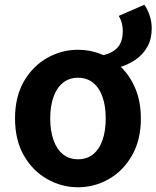

<svg xmlns="http://www.w3.org/2000/svg" viewBox="-20 -786 668 820"><path d="M492.4 -499.6 420 -550.1Q458.7 -558.3 481.6 -582.6Q504.4 -606.9 504.4 -654.1Q504.4 -672.3 499.8 -689Q495.1 -705.7 487.1 -718.1L596.3 -765.7Q609.4 -748.3 618.7 -720.9Q628 -693.6 628 -664.7Q628 -619.3 609.5 -586.4Q591 -553.4 560.4 -532.1Q529.8 -510.7 492.4 -499.6ZM313.3 13.8Q243.3 13.8 181.6 -21.1Q119.9 -55.9 82 -121.7Q44.2 -187.5 44.2 -279.9Q44.2 -372.8 82 -438.4Q119.9 -503.9 181.6 -538.7Q243.3 -573.5 313.3 -573.5Q365.7 -573.5 414.1 -553.9Q462.4 -534.2 500 -496.4Q537.6 -458.5 559.6 -404.2Q581.6 -349.8 581.6 -279.9Q581.6 -187.5 543.6 -121.7Q505.7 -55.9 444.5 -21.1Q383.3 13.8 313.3 13.8ZM313.3 -105.8Q351.3 -105.8 377.9 -127.3Q404.5 -148.9 418 -188.2Q431.5 -227.4 431.5 -279.9Q431.5 -332.7 418 -371.7Q404.5 -410.7 377.9 -432.3Q351.3 -454 313.3 -454Q275.2 -454 248.7 -432.3Q222.1 -410.7 208.3 -371.7Q194.5 -332.7 194.5 -279.9Q194.5 -227.4 208.3 -188.2Q222.1 -148.9 248.7 -127.3Q275.2 -105.8 313.3 -105.8Z"/></svg>

Font: Noto Sans SC Thin
Style: Regular
Weight: 100
Designer: Ryoko NISHIZUKA 西塚涼子 (kana, bopomofo & ideographs); Paul D. Hunt (Latin, Greek & Cyrillic); Sandoll Communications 산돌커뮤니
Foundry: Adobe
Version: Version 2.004-H2;hotconv 1.0.118;makeotfexe 2.5.65603